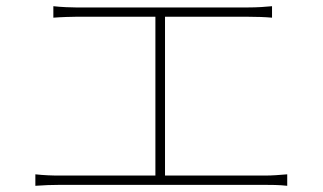

<svg xmlns="http://www.w3.org/2000/svg" viewBox="-20 -659 1040 619"><path d="M94 -97V-60C122 -62 147 -63 172 -63H834C850 -63 881 -63 906 -60V-97C881 -95 859 -93 834 -93H512V-605H779C807 -605 836 -604 857 -602V-639C837 -637 810 -635 779 -635H225C211 -635 178 -636 152 -639V-602C176 -604 213 -605 225 -605H481V-93H172C147 -93 121 -94 94 -97Z"/></svg>

Font: Harano Aji Gothic CN ExtraLight
Style: Regular
Weight: 250
Foundry: Masamichi Hosoda
Version: HaranoAjiGothicCN-ExtraLight version 20230610;ttx 4.39.4